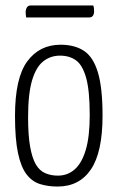

<svg xmlns="http://www.w3.org/2000/svg" viewBox="-20 -674 432 704"><path d="M191 10Q156 10 127 1Q98 -8 77.5 -34.5Q57 -61 46 -112.5Q35 -164 35 -249Q35 -388 80 -449Q125 -510 202 -510Q254 -510 288 -487.5Q322 -465 339 -408.5Q356 -352 356 -250Q356 -116 313.5 -53Q271 10 191 10ZM192 -30Q228 -30 254 -53Q280 -76 294.5 -124.5Q309 -173 309 -252Q309 -341 296 -388Q283 -435 259 -452.5Q235 -470 200 -470Q165 -470 138.5 -449Q112 -428 97.5 -379Q83 -330 83 -244Q83 -178 90.5 -136Q98 -94 111.5 -71Q125 -48 146 -39Q167 -30 192 -30ZM76 -610Q75 -616 74.5 -621Q74 -626 74 -631Q75 -642 79.5 -648Q84 -654 93 -654H322Q324 -648 324.5 -643Q325 -638 325 -633Q325 -622 320.5 -616Q316 -610 307 -610Z"/></svg>

Font: Yanone Kaffeesatz ExtraLight Light
Style: Regular
Weight: 300
Version: Version 2.003